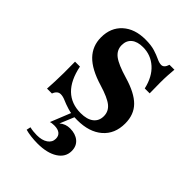

<svg xmlns="http://www.w3.org/2000/svg" viewBox="-187 -516 801 801"><g transform="rotate(45 213.5 -115.0)"><path d="M229 11.3Q194.4 11.3 171 4Q147.6 -3.2 132.3 -10.1Q116.9 -16.9 104 -16.9Q84.7 -16.9 75.8 7.3H46.8Q48.4 -14.5 49.2 -37.5Q50 -60.5 50.4 -89.1Q50.8 -117.7 50 -154.8H79Q92.7 -87.1 127.8 -53.2Q162.9 -19.4 218.5 -19.4Q255.6 -19.4 275.8 -35.1Q296 -50.8 296 -79Q296 -107.3 273.8 -125.4Q251.6 -143.5 195.2 -160.5Q122.6 -182.3 88.7 -217.3Q54.8 -252.4 54.8 -303.2Q54.8 -360.5 92.3 -394.4Q129.8 -428.2 192.7 -428.2Q225.8 -428.2 248 -421.4Q270.2 -414.5 285.9 -406.9Q301.6 -399.2 313.7 -399.2Q321.8 -399.2 327.8 -405.2Q333.9 -411.3 337.9 -424.2H366.9Q365.3 -406.5 364.1 -387.5Q362.9 -368.5 362.9 -343.5Q362.9 -318.5 363.7 -281.5H334.7Q321.8 -337.9 287.9 -368.1Q254 -398.4 208.1 -398.4Q175 -398.4 156.9 -383.5Q138.7 -368.5 138.7 -341.1Q138.7 -312.1 162.9 -293.5Q187.1 -275 247.6 -257.3Q316.9 -237.1 348.8 -204.8Q380.6 -172.6 380.6 -120.2Q380.6 -58.9 339.9 -23.8Q299.2 11.3 229 11.3ZM180.6 197.6Q161.3 197.6 141.5 195.2Q121.8 192.7 108.1 188.7L112.1 170.2Q121 172.6 132.3 173.8Q143.5 175 154 175Q184.7 175 202.8 162.5Q221 150 221 129Q221 112.1 209.7 103.2Q198.4 94.4 177.4 94.4Q171 94.4 164.5 95.2Q158.1 96 154 97.6L192.7 1.6H216.1L186.3 73.4Q196.8 64.5 208.1 60.5Q219.4 56.5 232.3 56.5Q264.5 56.5 284.3 73Q304 89.5 304 118.5Q304 154.8 270.6 176.2Q237.1 197.6 180.6 197.6Z"/></g></svg>

Font: Playfair 5pt SemiExpanded Light
Style: Bold
Weight: 700
Version: Version 2.203